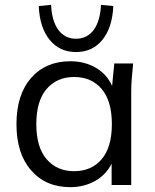

<svg xmlns="http://www.w3.org/2000/svg" viewBox="-20 -764 640 793"><path d="M270 9Q169 9 108.5 -60.5Q48 -130 48 -251Q48 -373 108.5 -442Q169 -511 270 -511Q330 -511 376 -484Q422 -457 443 -409L452 -502H530Q527 -473 524.5 -443.5Q522 -414 522 -386V0H441V-88Q418 -42 372.5 -16.5Q327 9 270 9ZM286 -57Q358 -57 400 -106.5Q442 -156 442 -251Q442 -347 400 -396.5Q358 -446 286 -446Q215 -446 172.5 -396.5Q130 -347 130 -251Q130 -156 172.5 -106.5Q215 -57 286 -57ZM294 -549Q226 -549 185 -599.5Q144 -650 140 -739L191 -744Q194 -677 221 -640.5Q248 -604 294 -604Q340 -604 367 -640.5Q394 -677 397 -744L448 -739Q444 -650 403 -599.5Q362 -549 294 -549Z"/></svg>

Font: Mulish
Style: Regular
Weight: 400
Designer: Vernon Adams
Foundry: Vernon Adams
Version: Version 3.603; ttfautohint (v1.8.3)